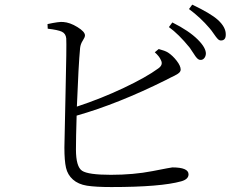

<svg xmlns="http://www.w3.org/2000/svg" viewBox="-20 -796 1040 811"><path d="M633.8 -575.2 650.4 -588.9Q676.8 -582 689.5 -574.2Q709 -561.5 726.1 -539.6Q743.2 -517.6 743.2 -502Q743.2 -497.1 740.2 -492.7Q737.3 -488.3 730.5 -483.9Q723.6 -479.5 717.8 -476.6Q711.9 -473.6 699.7 -467.8Q687.5 -461.9 678.7 -457Q478.5 -357.4 303.7 -307.6Q300.8 -212.9 300.8 -165Q300.8 -91.8 326.7 -74.7Q352.5 -57.6 448.2 -57.6Q543.9 -57.6 624 -73.2Q704.1 -88.9 708 -88.9Q776.4 -88.9 776.4 -59.6Q776.4 -39.1 746.1 -30.3Q659.2 -5.9 450.2 -5.9Q383.8 -5.9 347.2 -11.7Q310.5 -17.6 288.1 -37.6Q265.6 -57.6 258.8 -87.4Q252 -117.2 252 -172.9Q252 -195.3 256.8 -400.4Q261.7 -605.5 259.8 -633.8Q257.8 -654.3 241.2 -662.1Q224.6 -669.9 181.6 -674.8L180.7 -694.3Q230.5 -705.1 247.1 -703.1Q275.4 -701.2 307.1 -681.6Q338.9 -662.1 338.9 -646.5Q338.9 -638.7 329.6 -624.5Q320.3 -610.4 318.4 -593.8Q311.5 -521.5 304.7 -345.7Q408.2 -379.9 502.9 -424.8Q597.7 -469.7 648.4 -506.8Q670.9 -522.5 659.2 -543Q653.3 -557.6 633.8 -575.2ZM693.4 -681.6 708 -701.2Q778.3 -666 815.4 -628.9Q850.6 -593.8 849.6 -568.4Q848.6 -556.6 841.8 -549.3Q835 -542 825.2 -543Q818.4 -543.9 812.5 -549.8Q806.6 -555.7 796.9 -571.3Q787.1 -586.9 781.2 -594.7Q734.4 -652.3 693.4 -681.6ZM778.3 -757.8 792 -776.4Q870.1 -739.3 900.4 -711.9Q934.6 -680.7 933.6 -649.4Q933.6 -625 913.1 -625Q906.2 -625 899.9 -631.3Q893.6 -637.7 883.3 -652.8Q873 -668 865.2 -676.8Q827.1 -721.7 778.3 -757.8Z"/></svg>

Font: GenYoMin TW TTF Light
Style: Regular
Weight: 300
Version: Version 1.300